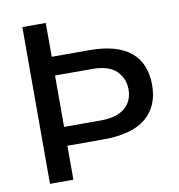

<svg xmlns="http://www.w3.org/2000/svg" viewBox="-79 -776 789 848"><g transform="rotate(-10 315.0 -351.5)"><path d="M77.1 0V-703.1H182.1V-551.3H350.1Q473.6 -551.3 535.4 -500.5Q597.2 -449.7 597.2 -352.1Q597.2 -256.3 534.4 -204.3Q471.7 -152.3 344.2 -152.3H182.1V0ZM182.1 -236.8H347.7Q417.5 -236.8 454.3 -267.3Q491.2 -297.9 491.2 -350.6Q491.2 -398.9 457.8 -433.1Q424.3 -467.3 346.7 -467.3H182.1Z"/></g></svg>

Font: Schibsted Grotesk Medium
Style: Regular
Weight: 500
Designer: Bakken & Baeck AS, Henrik Kongsvoll
Foundry: Schibsted ASA
Version: Version 1.100;gftools[0.9.25]